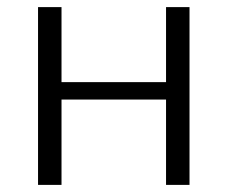

<svg xmlns="http://www.w3.org/2000/svg" viewBox="-20 -520 640 540"><path d="M87 0H153V-240H447V0H513V-500H447V-289H153V-500H87Z"/></svg>

Font: Perun Light
Style: Regular
Weight: 300
Foundry: Copyright (c) Stefan Peev, Context Ltd, 2016
Version: Version 1.089